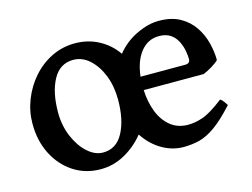

<svg xmlns="http://www.w3.org/2000/svg" viewBox="-73 -589 948 723"><g transform="rotate(-15 400.5 -227.5)"><path d="M239.3 14.6Q180.2 14.6 133.8 -15.6Q87.4 -45.9 60.8 -98.1Q34.2 -150.4 34.2 -216.8Q34.2 -265.1 52 -310.3Q69.8 -355.5 101.3 -391.4Q132.8 -427.2 175 -448Q217.3 -468.8 266.1 -468.8Q316.9 -468.8 358.9 -446.3Q400.9 -423.8 427.7 -384.8Q448.7 -411.1 476.1 -429.7Q498 -444.8 529.8 -456.8Q561.5 -468.8 593.3 -468.8Q643.1 -468.8 676.5 -449.7Q710 -430.7 730 -400.4Q750 -370.1 758.5 -335.4Q767.1 -300.8 767.1 -269.5Q757.8 -259.8 739.5 -248.8Q721.2 -237.8 705.6 -231.4H471.7Q473.6 -184.6 488.5 -146.2Q503.4 -107.9 531.5 -85Q559.6 -62 600.1 -62Q627.4 -62 657.7 -72.3Q688 -82.5 740.2 -122.6Q746.6 -119.1 753.9 -109.1Q761.2 -99.1 763.2 -95.2Q720.2 -47.9 687 -24.2Q653.8 -0.5 624.3 7.1Q594.7 14.6 561.5 14.6Q518.1 14.6 477.8 -9Q437.5 -32.7 410.2 -74.7Q377.9 -34.7 333.5 -10Q289.1 14.6 239.3 14.6ZM473.1 -283.2H647.5Q666.5 -283.2 666.5 -300.8Q666.5 -314 663.1 -332.8Q659.7 -351.6 650.6 -370.1Q641.6 -388.7 624.3 -400.9Q606.9 -413.1 579.1 -413.1Q536.1 -413.1 508.1 -378.4Q480 -343.8 473.1 -283.2ZM263.7 -43.9Q315.9 -43.9 342.5 -94Q369.1 -144 369.1 -222.2Q369.1 -274.4 352.3 -316.9Q335.4 -359.4 307.1 -384.8Q278.8 -410.2 244.1 -410.2Q191.9 -410.2 165 -360.8Q138.2 -311.5 138.2 -233.4Q138.2 -182.1 156.5 -138.9Q174.8 -95.7 203.6 -69.8Q232.4 -43.9 263.7 -43.9Z"/></g></svg>

Font: David Libre Medium
Style: Regular
Weight: 500
Designer: Ismar David, J. Victor Gaultney, Annie Olsen and Meir Sadan
Foundry: Monotype Imaging Inc. & SIL International
Version: Version 1.100; ttfautohint (v1.8.4.7-5d5b)